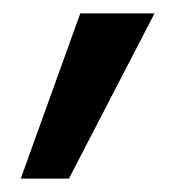

<svg xmlns="http://www.w3.org/2000/svg" viewBox="-20 -134 263 287"><path d="M11 133 100 -114H211L83 133Z"/></svg>

Font: Ysabeau Office SemiBold
Style: Regular
Weight: 600
Designer: Christian Thalmann (Catharsis Fonts)
Version: Version 2.001;gftools[0.9.30]; featfreeze: tnum,lnum,ss02